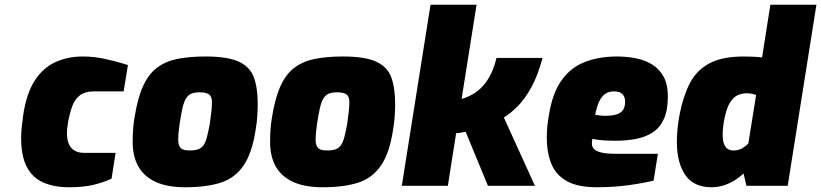

<svg xmlns="http://www.w3.org/2000/svg" viewBox="-20 -783 3460 809"><path d="M270 6Q208 6 162.5 -14Q117 -34 93 -79.5Q69 -125 69 -204Q69 -221 71.5 -246.5Q74 -272 78 -300Q92 -391 127 -444.5Q162 -498 214 -521.5Q266 -545 329 -545Q376 -545 424 -534.5Q472 -524 519 -509L501 -398H376Q339 -398 317.5 -382Q296 -366 285 -337Q274 -308 267 -270Q264 -251 263 -239.5Q262 -228 262 -223Q262 -195 270 -176.5Q278 -158 294 -148.5Q310 -139 334 -139H467L450 -30Q415 -14 373 -4Q331 6 270 6Z M760 6Q685 6 636 -16.5Q587 -39 563 -81.5Q539 -124 539 -185Q539 -216 541 -241Q543 -266 547 -289Q560 -370 583 -420.5Q606 -471 642 -498Q678 -525 728.5 -535Q779 -545 846 -545Q938 -545 985.5 -523.5Q1033 -502 1049.5 -457.5Q1066 -413 1066 -344Q1066 -320 1064 -292Q1062 -264 1057 -235Q1042 -137 1005.5 -84.5Q969 -32 909 -13Q849 6 760 6ZM780 -149Q801 -149 815 -154Q829 -159 837.5 -171Q846 -183 852 -205.5Q858 -228 864 -262Q868 -290 870.5 -312Q873 -334 873 -353Q873 -377 860.5 -385.5Q848 -394 821 -394Q800 -394 786.5 -388.5Q773 -383 764 -368.5Q755 -354 749 -328Q743 -302 737 -262Q734 -242 732.5 -225.5Q731 -209 731 -194Q731 -177 736 -167Q741 -157 751.5 -153Q762 -149 780 -149Z M1339 6Q1264 6 1215 -16.5Q1166 -39 1142 -81.5Q1118 -124 1118 -185Q1118 -216 1120 -241Q1122 -266 1126 -289Q1139 -370 1162 -420.5Q1185 -471 1221 -498Q1257 -525 1307.5 -535Q1358 -545 1425 -545Q1517 -545 1564.5 -523.5Q1612 -502 1628.5 -457.5Q1645 -413 1645 -344Q1645 -320 1643 -292Q1641 -264 1636 -235Q1621 -137 1584.5 -84.5Q1548 -32 1488 -13Q1428 6 1339 6ZM1359 -149Q1380 -149 1394 -154Q1408 -159 1416.5 -171Q1425 -183 1431 -205.5Q1437 -228 1443 -262Q1447 -290 1449.5 -312Q1452 -334 1452 -353Q1452 -377 1439.5 -385.5Q1427 -394 1400 -394Q1379 -394 1365.5 -388.5Q1352 -383 1343 -368.5Q1334 -354 1328 -328Q1322 -302 1316 -262Q1313 -242 1311.5 -225.5Q1310 -209 1310 -194Q1310 -177 1315 -167Q1320 -157 1330.5 -153Q1341 -149 1359 -149Z M1673 0 1794 -763H1988L1925 -366Q1963 -377 1992 -399.5Q2021 -422 2041 -457Q2061 -492 2072 -539H2266Q2246 -464 2218.5 -414.5Q2191 -365 2161 -335Q2131 -305 2103 -288L2234 0H2036L1942 -228Q1933 -226 1921.5 -224Q1910 -222 1902 -222L1867 0Z M2494 6Q2416 6 2370 -19Q2324 -44 2304 -91Q2284 -138 2284 -203Q2284 -229 2286.5 -253Q2289 -277 2293 -299Q2308 -391 2346 -444.5Q2384 -498 2443.5 -521.5Q2503 -545 2580 -545Q2618 -545 2656 -538Q2694 -531 2725 -513Q2756 -495 2775 -462Q2794 -429 2794 -376Q2794 -318 2777 -281Q2760 -244 2729.5 -224.5Q2699 -205 2659 -197.5Q2619 -190 2573 -190Q2543 -190 2518 -192Q2493 -194 2476 -198Q2475 -194 2474.5 -188.5Q2474 -183 2474 -178Q2474 -156 2497.5 -145.5Q2521 -135 2573 -135H2752L2734 -22Q2689 -11 2627 -2.5Q2565 6 2494 6ZM2527 -295Q2564 -295 2582.5 -302.5Q2601 -310 2607.5 -323.5Q2614 -337 2614 -355Q2614 -375 2602.5 -386.5Q2591 -398 2567 -398Q2545 -398 2529.5 -387Q2514 -376 2504 -354Q2494 -332 2488 -299Q2498 -298 2508 -296.5Q2518 -295 2527 -295Z M2979 6Q2903 6 2867.5 -45.5Q2832 -97 2832 -186Q2832 -242 2844 -303Q2859 -379 2887 -433Q2915 -487 2969 -516Q3023 -545 3115 -545Q3135 -545 3155 -544Q3175 -543 3191 -541L3226 -763H3420L3299 0H3125L3113 -52Q3095 -35 3073.5 -22Q3052 -9 3028 -1.5Q3004 6 2979 6ZM3069 -149Q3092 -149 3107 -158Q3122 -167 3133 -178L3166 -383Q3161 -385 3150 -387.5Q3139 -390 3125 -390Q3109 -390 3090.5 -383Q3072 -376 3056 -351Q3040 -326 3030 -271Q3028 -257 3026.5 -244Q3025 -231 3025 -217Q3025 -190 3031 -175.5Q3037 -161 3047 -155Q3057 -149 3069 -149Z"/></svg>

Font: Exo Thin Black
Style: Italic
Weight: 900
Italic angle: -9°
Version: Version 2.000